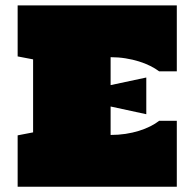

<svg xmlns="http://www.w3.org/2000/svg" viewBox="-20 -708 721 728"><path d="M399.4 -385.3 534.7 -414.1V-274.9L399.4 -304.2V-196.3Q428.7 -196.3 456.1 -200.4Q483.4 -204.6 506.8 -211.9Q530.3 -219.2 549.8 -229Q569.3 -238.8 583.5 -250H650.4V0H46.9V-194.8L105.5 -206.1V-482.9L46.9 -494.1V-687.5H650.4V-437.5H583.5Q569.3 -448.2 549.8 -458Q530.3 -467.8 506.8 -475.1Q483.4 -482.4 456.1 -486.8Q428.7 -491.2 399.4 -491.2Z"/></svg>

Font: Holtwood One SC
Style: Regular
Weight: 400
Version: Version 1.000